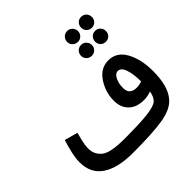

<svg xmlns="http://www.w3.org/2000/svg" viewBox="-221 -1077 1298 1298"><g transform="rotate(-45 428.0 -428.5)"><path d="M762 -63Q820 -130 820 -275Q820 -388 778 -464Q736 -540 657 -540Q582 -540 536 -471Q490 -402 490 -320Q490 -255 529.5 -217Q569 -179 638 -179Q673 -179 707 -192Q700 -147 677 -126Q655 -105 581.5 -96Q508 -87 357 -87L331 21Q524 21 621.5 4.5Q719 -12 762 -63ZM595 -337Q595 -382 611.5 -413Q628 -444 651 -444Q682 -444 697.5 -397.5Q713 -351 713 -282Q687 -273 660 -273Q632 -273 613.5 -287.5Q595 -302 595 -337ZM332 21 377 -10 357 -87Q224 -87 181.5 -122.5Q139 -158 139 -213Q139 -245 147.5 -280.5Q156 -316 163 -341L68 -367Q56 -330 44 -280Q32 -230 32 -189Q32 -84 110 -31.5Q188 21 332 21ZM735 -774Q757 -774 771.5 -789Q786 -804 786 -825Q786 -847 771.5 -862.5Q757 -878 735 -878Q712 -878 697.5 -862.5Q683 -847 683 -825Q683 -804 697.5 -789Q712 -774 735 -774ZM601 -773Q622 -773 637 -788Q652 -803 652 -824Q652 -846 637 -861.5Q622 -877 601 -877Q578 -877 563 -861.5Q548 -846 548 -824Q548 -803 563 -788Q578 -773 601 -773ZM601 -640Q622 -640 637 -655Q652 -670 652 -691Q652 -713 637 -728.5Q622 -744 601 -744Q578 -744 563 -728.5Q548 -713 548 -691Q548 -670 563 -655Q578 -640 601 -640ZM735 -640Q757 -640 771.5 -655Q786 -670 786 -691Q786 -713 771.5 -728.5Q757 -744 735 -744Q712 -744 697.5 -728.5Q683 -713 683 -691Q683 -670 697.5 -655Q712 -640 735 -640Z"/></g></svg>

Font: Noto Sans Arabic UI ExtraCondensed Semi
Style: Regular
Weight: 600
Width: 3
Designer: Nadine Chahine - Monotype Design Team
Foundry: Monotype Imaging Inc.
Version: Version 1.900